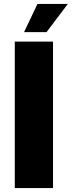

<svg xmlns="http://www.w3.org/2000/svg" viewBox="-20 -954 364 974"><path d="M55 0V-743H249V0ZM102 -791 170 -934H324L216 -791Z"/></svg>

Font: Exo Thin Black
Style: Regular
Weight: 900
Version: Version 2.000